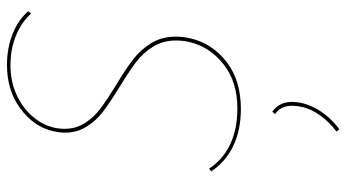

<svg xmlns="http://www.w3.org/2000/svg" viewBox="-241 -462 992 550"><g transform="rotate(-90 255.0 -187.0)"><path d="M414 -179Q414 -216 396 -245Q378 -274 350.5 -294.5Q323 -315 280 -341Q235 -369 210 -388Q185 -407 167.5 -434.5Q150 -462 150 -497Q150 -512 155 -534Q168 -587 219.5 -625Q271 -663 344 -663Q392 -663 432.5 -647Q473 -631 498 -602L491 -594Q467 -621 428.5 -637Q390 -653 343 -653Q297 -653 259.5 -636Q222 -619 197.5 -591Q173 -563 165 -531Q161 -515 161 -498Q161 -465 178 -439Q195 -413 220 -394.5Q245 -376 287 -350Q332 -323 359.5 -302Q387 -281 406 -250.5Q425 -220 425 -180Q425 -157 420 -137Q405 -74 352 -33.5Q299 7 218 7Q158 7 112.5 -14.5Q67 -36 39 -78L47 -84Q73 -44 117 -23.5Q161 -3 219 -3Q295 -3 345 -42Q395 -81 409 -138Q414 -157 414 -179ZM153 281Q180 261 199.5 234Q219 207 224 180Q227 167 227 154Q227 120 203 105L210 97Q238 117 238 153Q238 189 217.5 225Q197 261 160 289Z"/></g></svg>

Font: Ysabeau Hairline
Style: Italic
Weight: 100
Italic angle: -12°
Designer: Christian Thalmann (Catharsis Fonts)
Version: Version 0.003